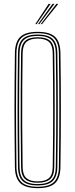

<svg xmlns="http://www.w3.org/2000/svg" viewBox="-20 -970 390 995"><path d="M175.2 5Q112.8 5 85.4 -20.6Q58 -46.2 57.2 -105Q56.2 -191.2 55.6 -263.6Q55 -336 55 -403.2Q55 -470.5 55.6 -541Q56.2 -611.5 57.2 -694Q58 -753.5 85.4 -779.2Q112.8 -805 175.2 -805Q238 -805 265.2 -779.2Q292.5 -753.5 293.2 -694Q294.5 -611.5 295 -541Q295.5 -470.5 295.5 -403.2Q295.5 -336 295 -263.6Q294.5 -191.2 293.2 -105Q292.5 -46.2 265.2 -20.6Q238 5 175.2 5ZM175.2 -2Q233.5 -2 259 -26Q284.5 -50 285.2 -105Q286.5 -191.2 287 -263.6Q287.5 -336 287.5 -403.2Q287.5 -470.5 287 -541Q286.5 -611.5 285.2 -694Q284.5 -749.8 259 -773.9Q233.5 -798 175.2 -798Q117 -798 91.5 -773.9Q66 -749.8 65.2 -694Q64.2 -611.5 63.6 -541Q63 -470.5 63 -403.2Q63 -336 63.6 -263.6Q64.2 -191.2 65.2 -105Q66 -50 91.6 -26Q117.2 -2 175.2 -2ZM175.2 -9Q121.5 -9 97.8 -31.4Q74 -53.8 73.2 -105Q72.2 -191.2 71.6 -263.6Q71 -336 71 -403.2Q71 -470.5 71.6 -541Q72.2 -611.5 73.2 -694Q74 -746 97.8 -768.5Q121.5 -791 175.2 -791Q229 -791 252.8 -768.5Q276.5 -746 277.2 -694Q278.5 -611.5 279 -541Q279.5 -470.5 279.5 -403.2Q279.5 -336 279 -263.6Q278.5 -191.2 277.2 -105Q276.5 -53.8 252.8 -31.4Q229 -9 175.2 -9ZM175.2 -16Q223.8 -16 246.2 -36.4Q268.8 -56.8 269.2 -105Q270.5 -191.2 271 -263.6Q271.5 -336 271.5 -403.2Q271.5 -470.5 271 -541Q270.5 -611.5 269.2 -694Q268.5 -742.2 246.6 -763.1Q224.8 -784 175.2 -784Q125.8 -784 103.9 -763.1Q82 -742.2 81.2 -694Q80.2 -611.5 79.6 -541Q79 -470.5 79 -403.2Q79 -336 79.6 -263.6Q80.2 -191.2 81.2 -105Q81.8 -56.8 104.2 -36.4Q126.8 -16 175.2 -16ZM175.2 -23Q133 -23 111.4 -40.8Q89.8 -58.5 89.2 -105Q87.8 -220 87.2 -316.8Q86.8 -413.5 87.4 -504.6Q88 -595.8 89.2 -694Q89.8 -739.5 110.6 -758.2Q131.5 -777 175.2 -777Q219.2 -777 240 -758.2Q260.8 -739.5 261.2 -694Q262.2 -625.5 262.8 -556.6Q263.2 -487.8 263.4 -416.1Q263.5 -344.5 263 -267.4Q262.5 -190.2 261.2 -105Q260.8 -58.5 239.1 -40.8Q217.5 -23 175.2 -23ZM175.2 -30Q214 -30 233.4 -46.6Q252.8 -63.2 253.2 -106Q254.2 -183.5 254.9 -254.2Q255.5 -325 255.5 -394.6Q255.5 -464.2 255 -537.5Q254.5 -610.8 253.2 -693Q252.8 -736.2 233.4 -753.1Q214 -770 175.2 -770Q136.8 -770 117.2 -753.1Q97.8 -736.2 97.2 -693Q96 -603 95.4 -511.1Q94.8 -419.2 95.2 -319.6Q95.8 -220 97.2 -106Q97.8 -63.2 117.2 -46.6Q136.8 -30 175.2 -30ZM162.8 -845 232.2 -950H242.2L169.8 -845ZM190.8 -845 272.2 -950H282.2L197.8 -845ZM176.8 -845 252.2 -950H262.2L183.8 -845Z"/></svg>

Font: Big Shoulders Inline Text SC Thin
Style: Regular
Weight: 100
Designer: Patric King
Foundry: XO Type Co
Version: Version 2.002